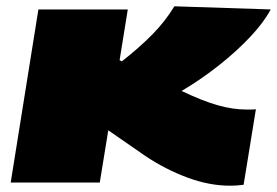

<svg xmlns="http://www.w3.org/2000/svg" viewBox="-20 -580 880 610"><path d="M14 0 102 -550H386L360 -389L367 -385Q422 -428 463.5 -470Q505 -512 534 -560L840 -550Q819 -510 776.5 -464.5Q734 -419 677.5 -374Q621 -329 557 -291Q624 -259 672 -245.5Q720 -232 763 -232Q771 -232 778.5 -232Q786 -232 793 -233L754 7Q733 10 711 10Q645 10 575 -16Q505 -42 441 -85L324 -166L297 0Z"/></svg>

Font: Georama ExtraExtended Black
Style: Italic
Weight: 900
Width: 8
Italic angle: -9°
Designer: Jean-Baptiste Levee
Foundry: Production Type
Version: Version 1.000